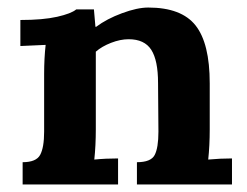

<svg xmlns="http://www.w3.org/2000/svg" viewBox="-20 -489 654 509"><path d="M536 -268V-146Q536 -103 532 -66Q564 -69 595 -69V0H343V-59Q380 -59 390 -78Q400 -97 400 -140L399 -269Q399 -329 381 -357Q363 -385 321 -385Q299 -385 274.5 -375.5Q250 -366 234 -352V-146Q234 -103 230 -66Q260 -69 293 -69V0H40V-59Q76 -59 86.5 -78.5Q97 -98 97 -140V-293Q97 -334 101 -370L34 -367V-436Q94 -436 131.5 -444.5Q169 -453 182 -464H229Q229 -462 233 -418H235Q263 -439 303.5 -454Q344 -469 373 -469Q461 -469 498.5 -421.5Q536 -374 536 -268Z"/></svg>

Font: Sumana
Style: Bold
Weight: 700
Designer: Cyreal, Alexei Vanyashin (Devanagari), Olga Karpushina (Latin)
Foundry: Cyreal
Version: Version 1.015;PS 001.015;hotconv 1.0.70;makeotf.lib2.5.58329